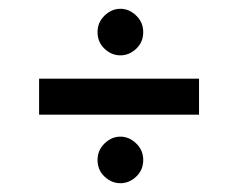

<svg xmlns="http://www.w3.org/2000/svg" viewBox="-20 -470 547 437"><path d="M254 -450Q274 -450 290 -434.5Q306 -419 306 -397Q306 -374 290 -359Q274 -344 254 -344Q234 -344 218 -359Q202 -374 202 -397Q202 -419 218 -434.5Q234 -450 254 -450ZM433 -291V-209H69V-291ZM254 -159Q274 -159 290 -143.5Q306 -128 306 -106Q306 -83 290 -68Q274 -53 254 -53Q234 -53 218 -68Q202 -83 202 -106Q202 -128 218 -143.5Q234 -159 254 -159Z"/></svg>

Font: Josefin Sans
Style: Regular
Weight: 400
Designer: Santiago Orozco
Foundry: Typemade
Version: Version 2.000